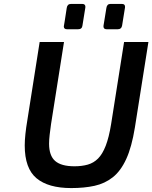

<svg xmlns="http://www.w3.org/2000/svg" viewBox="-20 -952 776 978"><path d="M343 6Q226 6 166 -44Q106 -94 106 -211Q106 -237 109.5 -270Q113 -303 119 -338L182 -738H306L240 -320Q236 -292 233 -266Q230 -240 230 -220Q230 -159 261 -132Q292 -105 359 -105Q397 -105 427 -113.5Q457 -122 479.5 -144.5Q502 -167 518.5 -209.5Q535 -252 546 -320L612 -738H736L667 -302Q651 -203 623 -142Q595 -81 554.5 -49Q514 -17 461.5 -5.5Q409 6 343 6ZM523 -803Q507 -803 507 -818Q507 -819 507.5 -823Q508 -827 511.5 -847Q515 -867 522 -912Q525 -932 543 -932H601Q617 -932 617 -917Q617 -917 616.5 -912Q616 -907 612.5 -887.5Q609 -868 602 -822Q599 -803 580 -803ZM321 -803Q305 -803 305 -818Q305 -819 306 -823Q307 -827 310 -847Q313 -867 320 -912Q323 -932 342 -932H399Q415 -932 415 -917Q415 -917 414.5 -912Q414 -907 410.5 -887.5Q407 -868 400 -822Q398 -803 378 -803Z"/></svg>

Font: Exo Thin SemiBold
Style: Italic
Weight: 600
Italic angle: -9°
Version: Version 2.000